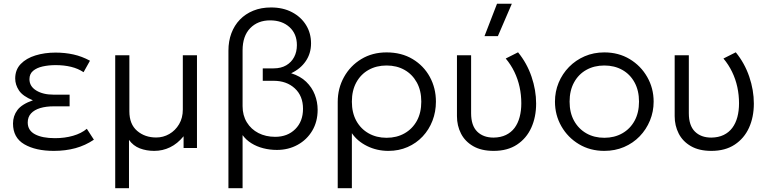

<svg xmlns="http://www.w3.org/2000/svg" viewBox="-20 -774 4018 1004"><path d="M261.5 15Q166.5 15 107.2 -19.5Q48 -54 48 -128Q48 -167.5 70.8 -198.2Q93.5 -229 152 -249.5Q99 -271 79.2 -301Q59.5 -331 59.5 -363.5Q59.5 -409.5 88.5 -439.5Q117.5 -469.5 165.5 -484.2Q213.5 -499 270.5 -499Q320 -499 364 -489.2Q408 -479.5 450.5 -456.5L417 -396.5Q388.5 -415.5 351.8 -424.5Q315 -433.5 271 -433.5Q234.5 -433.5 203.2 -426.5Q172 -419.5 153 -403.5Q134 -387.5 134 -360Q134 -322.5 169.5 -300.8Q205 -279 260 -279H344V-218H261Q220.5 -218 190 -208.8Q159.5 -199.5 142.2 -180.8Q125 -162 125 -133.5Q125 -92 163 -71.8Q201 -51.5 267.5 -51.5Q318.5 -51.5 362 -64Q405.5 -76.5 434 -100.5L471 -43.5Q426.5 -13.5 374.5 0.8Q322.5 15 261.5 15Z M582.5 210V-485H656.5V-192Q656.5 -124.5 697 -89.8Q737.5 -55 797 -55Q833.5 -55 865.2 -73.2Q897 -91.5 916.5 -124.5Q936 -157.5 936 -201V-485H1010V0H940V-61.5Q908 -22.5 869.2 -3.8Q830.5 15 786.5 15Q745.5 15 711 1.8Q676.5 -11.5 654.5 -42.5V210Z M1174.5 210V-509Q1174.5 -559 1190 -600.2Q1205.5 -641.5 1234.5 -671.5Q1263.5 -701.5 1304.5 -718.2Q1345.5 -735 1397.5 -735Q1460 -735 1507 -710.2Q1554 -685.5 1580.2 -643.2Q1606.5 -601 1606.5 -547Q1606.5 -495 1579 -454.5Q1551.5 -414 1502.5 -391Q1550.5 -376 1581 -346.5Q1611.5 -317 1626.2 -279Q1641 -241 1641 -200Q1641 -138 1613 -90.8Q1585 -43.5 1536.5 -16.8Q1488 10 1428 10Q1391 10 1356.8 1.2Q1322.5 -7.5 1294.5 -25Q1266.5 -42.5 1248.5 -67.5V210ZM1419 -58.5Q1483.5 -58.5 1524 -98.8Q1564.5 -139 1564.5 -205Q1564.5 -272.5 1521.5 -312Q1478.5 -351.5 1411 -351.5H1354V-416.5H1411Q1449.5 -416.5 1476.8 -432.5Q1504 -448.5 1518.2 -475.8Q1532.5 -503 1532.5 -538Q1532.5 -597 1493.8 -632.2Q1455 -667.5 1392.5 -667.5Q1328 -667.5 1288.2 -626.5Q1248.5 -585.5 1248.5 -510.5V-219Q1248.5 -170.5 1270.8 -134.2Q1293 -98 1331.5 -78.2Q1370 -58.5 1419 -58.5Z M1746 210V-241Q1746 -312 1778.8 -371Q1811.5 -430 1869.2 -465Q1927 -500 2001.5 -500Q2079.5 -500 2137.5 -465.2Q2195.5 -430.5 2227.5 -372Q2259.5 -313.5 2259.5 -242.5Q2259.5 -189.5 2241.5 -142.8Q2223.5 -96 2190.2 -60.5Q2157 -25 2111.2 -5Q2065.5 15 2011 15Q1951 15 1899.8 -10.2Q1848.5 -35.5 1820 -77.5V210ZM2001.5 -53.5Q2054.5 -53.5 2095.5 -76.8Q2136.5 -100 2159.8 -142.2Q2183 -184.5 2183 -242.5Q2183 -300.5 2159.5 -343Q2136 -385.5 2095.2 -408.5Q2054.5 -431.5 2001.5 -431.5Q1948.5 -431.5 1907.5 -408.5Q1866.5 -385.5 1843.2 -343Q1820 -300.5 1820 -242.5Q1820 -184.5 1843.2 -142.2Q1866.5 -100 1907.5 -76.8Q1948.5 -53.5 2001.5 -53.5Z M2561.5 15Q2497 15 2454.2 -9.8Q2411.5 -34.5 2390.5 -75.8Q2369.5 -117 2369.5 -166.5V-485H2443.5V-182Q2443.5 -117.5 2475.2 -86Q2507 -54.5 2561 -54.5Q2598 -55 2625.5 -68.2Q2653 -81.5 2670.8 -105.2Q2688.5 -129 2697.2 -161.8Q2706 -194.5 2706 -234Q2706 -277.5 2697 -319Q2688 -360.5 2669.8 -398.2Q2651.5 -436 2624.5 -468L2689 -500.5Q2735.5 -443.5 2759.5 -373Q2783.5 -302.5 2783.5 -232.5Q2783.5 -162 2758.2 -106.2Q2733 -50.5 2683.5 -17.8Q2634 15 2561.5 15ZM2513.5 -585 2579 -754.5H2656.5L2583.5 -585Z M3140 15Q3066 15 3007.5 -20Q2949 -55 2915.5 -113.8Q2882 -172.5 2882 -242.5Q2882 -295 2901.2 -341.5Q2920.5 -388 2955.5 -423.8Q2990.5 -459.5 3037.5 -479.8Q3084.5 -500 3140 -500Q3214.5 -500 3272.8 -465Q3331 -430 3364.5 -371.2Q3398 -312.5 3398 -242.5Q3398 -190.5 3378.8 -143.8Q3359.5 -97 3325 -61.2Q3290.5 -25.5 3243.2 -5.2Q3196 15 3140 15ZM3140 -53.5Q3193 -53.5 3234 -76.8Q3275 -100 3298.2 -142.2Q3321.5 -184.5 3321.5 -242.5Q3321.5 -300.5 3298.2 -343Q3275 -385.5 3234 -408.5Q3193 -431.5 3140 -431.5Q3087 -431.5 3046 -408.5Q3005 -385.5 2981.8 -343Q2958.5 -300.5 2958.5 -242.5Q2958.5 -184.5 2982 -142.2Q3005.5 -100 3046.2 -76.8Q3087 -53.5 3140 -53.5Z M3700 15Q3635.5 15 3592.8 -9.8Q3550 -34.5 3529 -75.8Q3508 -117 3508 -166.5V-485H3582V-182Q3582 -117.5 3613.8 -86Q3645.5 -54.5 3699.5 -54.5Q3736.5 -55 3764 -68.2Q3791.5 -81.5 3809.2 -105.2Q3827 -129 3835.8 -161.8Q3844.5 -194.5 3844.5 -234Q3844.5 -277.5 3835.5 -319Q3826.5 -360.5 3808.2 -398.2Q3790 -436 3763 -468L3827.5 -500.5Q3874 -443.5 3898 -373Q3922 -302.5 3922 -232.5Q3922 -162 3896.8 -106.2Q3871.5 -50.5 3822 -17.8Q3772.5 15 3700 15Z"/></svg>

Font: Geologica Roman ExtraLight
Style: Regular
Weight: 250
Designer: Sindre Bremnes, Frode Helland
Foundry: Monokrom Skriftforlag AS
Version: Version 1.010;gftools[0.9.28]